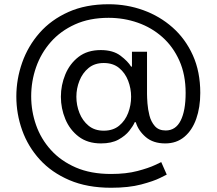

<svg xmlns="http://www.w3.org/2000/svg" viewBox="-20 -767 1021 905"><path d="M504 118Q391 118 307 82Q223 46 167.5 -15Q112 -76 84.5 -153Q57 -230 57 -312Q57 -394 84.5 -472Q112 -550 166.5 -612Q221 -674 302.5 -710.5Q384 -747 492 -747Q578 -747 655.5 -719Q733 -691 793.5 -637.5Q854 -584 889 -506.5Q924 -429 924 -329Q924 -261 905 -207Q886 -153 849 -122Q812 -91 759 -91Q702 -91 667 -121Q632 -151 620 -191H615Q608 -174 589.5 -150.5Q571 -127 538.5 -109Q506 -91 456 -91Q393 -91 351 -123Q309 -155 288 -205.5Q267 -256 267 -311Q267 -366 288 -416.5Q309 -467 350.5 -499Q392 -531 455 -531Q513 -531 548 -504.5Q583 -478 598 -453H602V-523H673V-324Q673 -308 675 -280Q677 -252 684.5 -222.5Q692 -193 710 -172.5Q728 -152 761 -152Q808 -152 831.5 -198.5Q855 -245 855 -329Q855 -415 825.5 -481Q796 -547 745.5 -592Q695 -637 629.5 -660Q564 -683 492 -683Q402 -683 333.5 -652Q265 -621 219 -568.5Q173 -516 150 -450Q127 -384 127 -313Q127 -243 150 -177.5Q173 -112 220 -60Q267 -8 337.5 22.5Q408 53 503 53Q575 53 628 39Q681 25 710.5 11Q740 -3 740 -3L766 56Q766 56 735 71.5Q704 87 645.5 102.5Q587 118 504 118ZM469 -151Q513 -151 541.5 -174.5Q570 -198 584 -234.5Q598 -271 598 -311Q598 -350 584 -386.5Q570 -423 541.5 -446.5Q513 -470 469 -470Q426 -470 397.5 -446.5Q369 -423 354.5 -386.5Q340 -350 340 -311Q340 -271 354.5 -234.5Q369 -198 397.5 -174.5Q426 -151 469 -151Z"/></svg>

Font: Be Vietnam Pro Light
Style: Regular
Weight: 300
Designer: Lam Bao, Tony Le, Vietanh Nguyen
Foundry: Yellow Type Foundry
Version: Version 1.002; ttfautohint (v1.8.3)